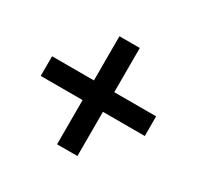

<svg xmlns="http://www.w3.org/2000/svg" viewBox="-108 -686 730 711"><g transform="rotate(30 256.5 -330.0)"><path d="M34 -372V-288H213V-99H300V-288H479V-372H300V-561H213V-372Z"/></g></svg>

Font: DAIFUKU Sans Semibold
Style: Regular
Weight: 600
Designer: Original font ‘Source Sans 3’ : Paul D. Hunt
Foundry: Daifuku
Version: Version 1.000